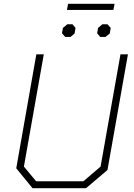

<svg xmlns="http://www.w3.org/2000/svg" viewBox="-20 -984 699 1004"><path d="M65 -104 170 -700H209L105 -113L169 -36H416L506 -113L610 -700H649L542 -95L430 0H150ZM336 -964H579L573 -932H330ZM304 -810 309 -838 332 -857H359L375 -838L370 -809L349 -791H321ZM488 -810 493 -838 515 -857H542L559 -838L554 -809L532 -791H504Z"/></svg>

Font: Chakra Petch ExtraLight
Style: Italic
Weight: 275
Italic angle: -10°
Designer: Katatrad Aksorn Co.,Ltd.
Foundry: Cadson Demak Co.,Ltd.
Version: Version 1.000; ttfautohint (v1.6)